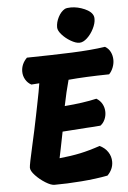

<svg xmlns="http://www.w3.org/2000/svg" viewBox="-61 -966 675 1010"><g transform="rotate(-5 276.5 -461.0)"><path d="M271 -824Q271 -851 285 -878Q299 -905 320 -917Q330 -922 352 -922Q388 -922 424.5 -906Q461 -890 469 -866Q471 -861 471 -851Q471 -828 457 -800Q443 -772 422 -752.5Q401 -733 381 -733Q362 -733 335.5 -748.5Q309 -764 290 -785.5Q271 -807 271 -824ZM551 -627Q551 -607 543 -587Q535 -567 522 -554Q393 -552 307 -544Q290 -483 275 -408Q375 -416 444 -432Q464 -420 474.5 -400.5Q485 -381 485 -358Q485 -337 476.5 -318.5Q468 -300 453 -289Q434 -287 416 -286Q398 -285 381 -284L252 -275L234 -185L224 -137Q285 -143 334.5 -153.5Q384 -164 439 -183Q467 -170 482.5 -146.5Q498 -123 498 -95Q498 -55 467 -24Q405 -12 328 -6Q251 0 185 0Q167 0 138 -18Q109 -36 86.5 -60Q64 -84 64 -101Q64 -116 87 -217Q104 -291 120 -371Q131 -426 131 -426Q147 -504 152 -539L110 -536Q91 -546 79.5 -565.5Q68 -585 68 -608Q68 -648 99 -679Q236 -681 337.5 -685Q439 -689 513 -700Q532 -689 541.5 -669.5Q551 -650 551 -627Z"/></g></svg>

Font: Mogra
Style: Regular
Weight: 400
Designer: Lipi Raval
Foundry: Lipi Raval
Version: Version 1.002;PS 1.002;hotconv 1.0.88;makeotf.lib2.5.647800;